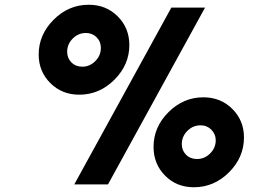

<svg xmlns="http://www.w3.org/2000/svg" viewBox="-20 -777 1148 809"><path d="M314 -378Q241 -378 192 -427Q143 -476 143 -547Q143 -631 206 -694Q269 -757 354 -757Q427 -757 476 -708Q525 -659 525 -587Q525 -504 462 -441Q399 -378 314 -378ZM293 0 702 -745H844L435 0ZM327 -496Q358 -496 381.5 -519.5Q405 -543 405 -575Q405 -602 387 -620Q369 -638 342 -638Q310 -638 286.5 -614.5Q263 -591 263 -559Q263 -532 281 -514Q299 -496 327 -496ZM797 12Q724 12 675.5 -37Q627 -86 627 -158Q627 -242 690 -304.5Q753 -367 837 -367Q910 -367 959 -318Q1008 -269 1008 -198Q1008 -114 945 -51Q882 12 797 12ZM810 -107Q842 -107 865.5 -130.5Q889 -154 889 -186Q889 -212 870.5 -230.5Q852 -249 825 -249Q793 -249 769.5 -225.5Q746 -202 746 -170Q746 -143 764 -125Q782 -107 810 -107Z"/></svg>

Font: Plus Jakarta Display
Style: Bold Italic
Weight: 700
Italic angle: -12°
Designer: Gumpita Rahayu
Foundry: Tokotype Studio
Version: Version 1.000;hotconv 1.0.109;makeotfexe 2.5.65596